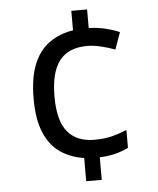

<svg xmlns="http://www.w3.org/2000/svg" viewBox="-53 -769 677 824"><g transform="rotate(-5 286.0 -357.0)"><path d="M353 -644Q391 -643 425.5 -634.5Q460 -626 485 -615L459 -542Q433 -552 400 -560Q367 -568 340 -568Q258 -568 219.5 -517.5Q181 -467 181 -363Q181 -259 220.5 -211.5Q260 -164 336 -164Q380 -164 412.5 -172.5Q445 -181 476 -194V-117Q449 -104 420 -96.5Q391 -89 352 -87V10H285V-90Q226 -99 182.5 -129Q139 -159 115 -216Q91 -273 91 -362Q91 -453 115 -511Q139 -569 183 -600Q227 -631 285 -640V-724H353Z"/></g></svg>

Font: Noto Sans Nag Mundari
Style: Regular
Weight: 400
Designer: Muthu Nedumaran
Version: Version 1.000; ttfautohint (v1.8.4.7-5d5b)